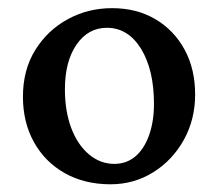

<svg xmlns="http://www.w3.org/2000/svg" viewBox="-20 -451 544 478"><path d="M254.9 7.8Q190.4 7.8 141.1 -20Q91.8 -47.9 64.5 -97.2Q37.1 -146.5 37.1 -210Q37.1 -277.3 67.9 -326.7Q98.6 -376 148.9 -403.3Q199.2 -430.7 258.8 -430.7Q320.3 -430.7 366.7 -403.3Q413.1 -376 439.5 -327.6Q465.8 -279.3 465.8 -215.8Q465.8 -153.3 437.5 -102.5Q409.2 -51.8 361.3 -22Q313.5 7.8 254.9 7.8ZM264.6 -43Q294.9 -43 316.9 -61.5Q338.9 -80.1 351.1 -114.3Q363.3 -148.4 363.3 -192.4Q363.3 -277.3 331.1 -329.6Q298.8 -381.8 246.1 -381.8Q199.2 -381.8 170.4 -339.8Q141.6 -297.9 141.6 -228.5Q141.6 -174.8 157.2 -132.8Q172.9 -90.8 201.2 -66.9Q229.5 -43 264.6 -43Z"/></svg>

Font: Crimson Pro ExtraLight Medium
Style: Regular
Weight: 500
Version: Version 1.002